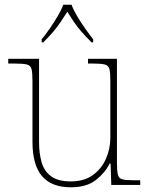

<svg xmlns="http://www.w3.org/2000/svg" viewBox="-20 -786 637 816"><path d="M281 10Q199 10 158.5 -37.5Q118 -85 118 -184V-442Q118 -477 114 -492.5Q110 -508 94 -512Q78 -516 41 -516H15V-536H146V-181Q146 -134 157 -96Q168 -58 197.5 -36.5Q227 -15 281 -15Q337 -15 374 -41.5Q411 -68 430 -110.5Q449 -153 449 -202V-442Q449 -477 445 -492.5Q441 -508 425 -512Q409 -516 372 -516H354V-536H477V-94Q477 -60 481 -44Q485 -28 499.5 -24Q514 -20 544 -20H576V0H453L450 -91H446Q427 -52 387.5 -21Q348 10 281 10ZM157 -619Q173 -638 191 -664Q209 -690 225 -717Q241 -744 249 -766H284Q292 -744 308 -717Q324 -690 342.5 -664Q361 -638 376 -619V-606H369Q344 -631 326.5 -651Q309 -671 295 -691.5Q281 -712 266 -736Q251 -712 237 -691.5Q223 -671 206 -651Q189 -631 164 -606H157Z"/></svg>

Font: Noto Serif Tibetan Thin
Style: Regular
Weight: 250
Version: Version 2.103